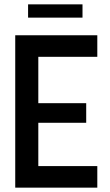

<svg xmlns="http://www.w3.org/2000/svg" viewBox="-20 -862 507 882"><path d="M427 0H50V-700H427V-601H156V-388H376V-298H156V-99H427ZM359 -781H109V-842H359Z"/></svg>

Font: Kulim Park SemiBold
Style: Regular
Weight: 600
Designer: Noponies / Dale Sattler
Foundry: Noponies
Version: Version 1.000; ttfautohint (v1.8.3)